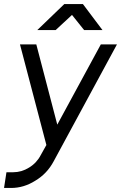

<svg xmlns="http://www.w3.org/2000/svg" viewBox="-20 -720 600 952"><path d="M165 -571H256L337 -646L397 -571H488L391 -700H299ZM79 -500 210 -1 182 49Q162 88 124 111Q87 134 46 134H12L0 212H35Q98 212 155 176Q185 158 207.5 134Q230 110 246 80L560 -500H480L264 -102L160 -500Z"/></svg>

Font: Unageo
Style: Regular-Italic
Weight: 400
Designer: Richard Sepsi
Foundry: Richard Sepsi
Version: Version 2.000